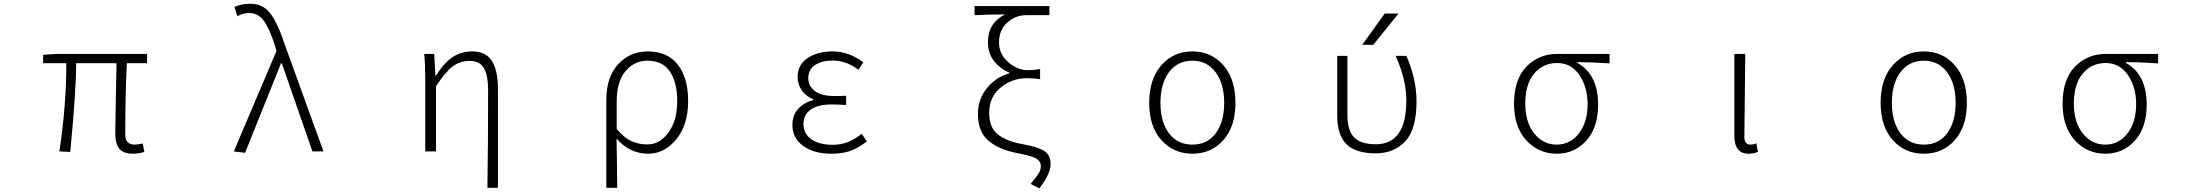

<svg xmlns="http://www.w3.org/2000/svg" viewBox="-20 -828 12040 1050"><path d="M707 12.7Q656.2 12.7 633.3 -13.7Q610.4 -40 610.4 -97.7Q610.4 -134.8 613.3 -283.7Q616.2 -432.6 617.2 -482.4H396.5Q396.5 -334 364.3 2.9L304.7 0Q342.8 -251 342.8 -482.4H215.8V-528.3L290 -533.2H784.2V-482.4H673.8Q665 -310.5 665 -91.8Q665 -37.1 716.8 -37.1Q727.5 -37.1 760.7 -43L769.5 2.9Q736.3 12.7 707 12.7Z M1320.3 7.8 1258.8 0 1492.2 -549.8 1484.4 -576.2Q1454.1 -670.9 1422.9 -713.9Q1391.6 -756.8 1342.8 -756.8Q1308.6 -756.8 1278.3 -739.3L1261.7 -790Q1300.8 -807.6 1349.6 -807.6Q1418.9 -807.6 1460 -752.4Q1501 -697.3 1541 -574.2L1749 0H1688.5L1521.5 -481.4H1516.6Z M2703.1 199.2H2645.5Q2649.4 -36.1 2649.4 -333Q2649.4 -417 2626 -456.1Q2602.5 -495.1 2549.8 -495.1Q2497.1 -495.1 2457 -465.8Q2417 -436.5 2364.3 -356.4V0H2305.7V-394.5Q2305.7 -479.5 2299.8 -533.2H2354.5L2361.3 -413.1H2363.3Q2407.2 -483.4 2454.6 -515.1Q2502 -546.9 2563.5 -546.9Q2635.7 -546.9 2669.4 -495.6Q2703.1 -444.3 2703.1 -340.8Z M3295.9 199.2V-281.2Q3295.9 -407.2 3360.8 -477.1Q3425.8 -546.9 3522.5 -546.9Q3629.9 -546.9 3686.5 -474.6Q3743.2 -402.3 3743.2 -275.4Q3743.2 -144.5 3678.2 -65.9Q3613.3 12.7 3524.4 12.7Q3423.8 12.7 3351.6 -70.3Q3354.5 66.4 3355.5 199.2ZM3519.5 -38.1Q3588.9 -38.1 3636.2 -104Q3683.6 -169.9 3683.6 -275.4Q3683.6 -377 3643.6 -436.5Q3603.5 -496.1 3520.5 -496.1Q3449.2 -496.1 3400.9 -439Q3352.5 -381.8 3352.5 -271.5V-123Q3392.6 -74.2 3433.1 -56.2Q3473.6 -38.1 3519.5 -38.1Z M4527.3 12.7Q4430.7 12.7 4372.1 -30.3Q4313.5 -73.2 4313.5 -144.5Q4313.5 -199.2 4346.2 -233.9Q4378.9 -268.6 4427.7 -280.3V-285.2Q4386.7 -301.8 4364.3 -334.5Q4341.8 -367.2 4341.8 -407.2Q4341.8 -473.6 4396.5 -510.3Q4451.2 -546.9 4533.2 -546.9Q4622.1 -546.9 4701.2 -487.3L4674.8 -446.3Q4606.4 -497.1 4534.2 -497.1Q4475.6 -497.1 4438 -472.7Q4400.4 -448.2 4400.4 -401.4Q4400.4 -357.4 4436.5 -330.1Q4472.7 -302.7 4544.9 -302.7Q4580.1 -302.7 4607.4 -304.7V-253.9Q4560.5 -256.8 4529.3 -256.8Q4454.1 -256.8 4414.1 -229Q4374 -201.2 4374 -149.4Q4374 -96.7 4417 -66.4Q4460 -36.1 4535.2 -36.1Q4620.1 -36.1 4692.4 -96.7L4720.7 -54.7Q4672.9 -17.6 4629.4 -2.4Q4585.9 12.7 4527.3 12.7Z M5664.1 202.1 5616.2 177.7Q5650.4 136.7 5661.1 119.1Q5671.9 101.6 5671.9 79.1Q5671.9 52.7 5645 38.1Q5618.2 23.4 5540 8.8Q5441.4 -10.7 5384.8 -59.1Q5328.1 -107.4 5328.1 -206.1Q5328.1 -286.1 5377.9 -346.7Q5427.7 -407.2 5500 -426.8V-430.7Q5447.3 -453.1 5415 -495.6Q5382.8 -538.1 5382.8 -596.7Q5382.8 -703.1 5476.6 -749Q5378.9 -749 5309.6 -745.1V-794.9H5718.8V-745.1H5593.8Q5533.2 -745.1 5488.3 -704.6Q5443.4 -664.1 5443.4 -595.7Q5443.4 -532.2 5493.7 -488.3Q5543.9 -444.3 5599.6 -444.3Q5633.8 -444.3 5668 -450.2V-394.5Q5636.7 -400.4 5595.7 -400.4Q5514.6 -400.4 5452.1 -349.1Q5389.6 -297.9 5389.6 -210.9Q5389.6 -128.9 5439 -91.3Q5488.3 -53.7 5575.2 -39.1Q5657.2 -24.4 5691.4 -2Q5725.6 20.5 5725.6 69.3Q5725.6 122.1 5664.1 202.1Z M6264.6 -265.6Q6264.6 -396.5 6331.5 -471.7Q6398.4 -546.9 6501 -546.9Q6603.5 -546.9 6669.9 -471.7Q6736.3 -396.5 6736.3 -265.6Q6736.3 -135.7 6669.9 -61.5Q6603.5 12.7 6501 12.7Q6398.4 12.7 6331.5 -61.5Q6264.6 -135.7 6264.6 -265.6ZM6501 -496.1Q6419.9 -496.1 6373 -433.1Q6326.2 -370.1 6326.2 -265.6Q6326.2 -161.1 6373 -99.1Q6419.9 -37.1 6501 -37.1Q6582 -37.1 6628.4 -99.1Q6674.8 -161.1 6674.8 -265.6Q6674.8 -370.1 6627.9 -433.1Q6581.1 -496.1 6501 -496.1Z M7552.7 -753.9H7627.9L7490.2 -583H7429.7ZM7726.6 -274.4Q7726.6 -120.1 7664.6 -54.7Q7602.5 10.7 7503.9 10.7Q7394.5 10.7 7343.8 -39.1Q7293 -88.9 7293 -195.3V-522.5H7348.6V-199.2Q7348.6 -114.3 7385.3 -76.7Q7421.9 -39.1 7503.9 -39.1Q7670.9 -39.1 7670.9 -278.3Q7670.9 -393.6 7612.3 -522.5H7670.9Q7726.6 -396.5 7726.6 -274.4Z M8493.2 12.7Q8394.5 12.7 8327.1 -60.5Q8259.8 -133.8 8259.8 -260.7Q8259.8 -394.5 8328.1 -463.9Q8396.5 -533.2 8496.1 -533.2H8782.2V-481.4Q8674.8 -488.3 8605.5 -488.3V-484.4Q8719.7 -420.9 8719.7 -255.9Q8719.7 -130.9 8655.3 -59.1Q8590.8 12.7 8493.2 12.7ZM8493.2 -37.1Q8566.4 -37.1 8614.3 -98.1Q8662.1 -159.2 8662.1 -258.8Q8662.1 -351.6 8617.2 -417.5Q8572.3 -483.4 8495.1 -483.4Q8418.9 -483.4 8370.1 -425.8Q8321.3 -368.2 8321.3 -260.7Q8321.3 -160.2 8370.1 -98.6Q8418.9 -37.1 8493.2 -37.1Z M9543 12.7Q9464.8 12.7 9464.8 -85V-533.2H9524.4Q9519.5 -147.5 9519.5 -78.1Q9519.5 -37.1 9553.7 -37.1Q9567.4 -37.1 9585 -43.9L9593.8 2Q9572.3 12.7 9543 12.7Z M10264.6 -265.6Q10264.6 -396.5 10331.5 -471.7Q10398.4 -546.9 10501 -546.9Q10603.5 -546.9 10669.9 -471.7Q10736.3 -396.5 10736.3 -265.6Q10736.3 -135.7 10669.9 -61.5Q10603.5 12.7 10501 12.7Q10398.4 12.7 10331.5 -61.5Q10264.6 -135.7 10264.6 -265.6ZM10501 -496.1Q10419.9 -496.1 10373 -433.1Q10326.2 -370.1 10326.2 -265.6Q10326.2 -161.1 10373 -99.1Q10419.9 -37.1 10501 -37.1Q10582 -37.1 10628.4 -99.1Q10674.8 -161.1 10674.8 -265.6Q10674.8 -370.1 10627.9 -433.1Q10581.1 -496.1 10501 -496.1Z M11493.2 12.7Q11394.5 12.7 11327.1 -60.5Q11259.8 -133.8 11259.8 -260.7Q11259.8 -394.5 11328.1 -463.9Q11396.5 -533.2 11496.1 -533.2H11782.2V-481.4Q11674.8 -488.3 11605.5 -488.3V-484.4Q11719.7 -420.9 11719.7 -255.9Q11719.7 -130.9 11655.3 -59.1Q11590.8 12.7 11493.2 12.7ZM11493.2 -37.1Q11566.4 -37.1 11614.3 -98.1Q11662.1 -159.2 11662.1 -258.8Q11662.1 -351.6 11617.2 -417.5Q11572.3 -483.4 11495.1 -483.4Q11418.9 -483.4 11370.1 -425.8Q11321.3 -368.2 11321.3 -260.7Q11321.3 -160.2 11370.1 -98.6Q11418.9 -37.1 11493.2 -37.1Z"/></svg>

Font: GenEi Gothic M Light
Style: Regular
Weight: 300
Designer: o_tamon (Modified); [Source Han Sans]
Ryoko NISHIZUKA  (kana & ideographs); Paul D. Hunt (Latin, Greek & Cyrillic); Wenl
Version: Version 1.1a;Original Version 1.004